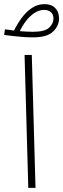

<svg xmlns="http://www.w3.org/2000/svg" viewBox="-35 -910 306 930"><path d="M102 0 84 -644H119L137 0ZM125 -729Q102 -729 74.5 -731Q47 -733 22.5 -736Q-2 -739 -15 -741L-11 -768Q-3 -767 8.5 -765.5Q20 -764 33 -762Q48 -793 69.5 -822.5Q91 -852 119 -871Q147 -890 181 -890Q214 -890 232.5 -871Q251 -852 251 -821Q251 -785 222 -757Q193 -729 125 -729ZM179 -862Q154 -862 131.5 -847Q109 -832 91 -808.5Q73 -785 61 -759Q77 -758 93 -757Q109 -756 124 -756Q182 -756 203 -776Q224 -796 224 -820Q224 -841 211 -851.5Q198 -862 179 -862Z"/></svg>

Font: Noto Sans Arabic SemCond ExtLt
Style: Regular
Weight: 200
Width: 4
Designer: Monotype Design Team, Nadine Chahine, Nizar Qandah and Khaled Hosny
Foundry: Monotype Imaging Inc.
Version: Version 2.012; ttfautohint (v1.8.4.7-5d5b)